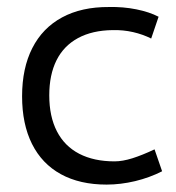

<svg xmlns="http://www.w3.org/2000/svg" viewBox="-20 -507 493 539"><path d="M279.2 11.2Q204.2 11.2 150.9 -18Q97.7 -47.2 69.8 -103Q42 -158.7 42 -236.8Q42 -315.6 70.7 -372Q99.4 -428.5 154.2 -458.1Q209 -487.8 286 -487.3Q325.9 -488.2 362.7 -480.8Q399.4 -473.4 425.2 -460L404.4 -398.8Q381.3 -410.5 353.5 -416.9Q325.6 -423.2 296.5 -422.5Q239 -421.8 199 -400.1Q158.9 -378.4 138.6 -337.7Q118.3 -297 118.3 -239.3Q118.3 -180.2 139.7 -138.5Q161.1 -96.8 202.3 -75.4Q243.5 -54 301.6 -54Q323.9 -54 351.7 -62.7Q379.5 -71.5 413.6 -87.6H413.9L435.1 -26.2Q400 -8.3 359.3 1.5Q318.6 11.2 279.2 11.2Z"/></svg>

Font: DavidDev Light
Style: Regular
Weight: 300
Designer: David.dev
Foundry: David.dev
Version: Version 1.001;FEAKit 1.0